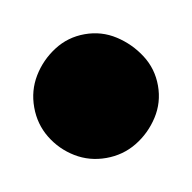

<svg xmlns="http://www.w3.org/2000/svg" viewBox="-45 -676 191 191"><g transform="rotate(-10 50.5 -580.5)"><path d="M-12 -580Q-12 -563 -3.5 -549Q5 -535 19 -526.5Q33 -518 50 -518Q67 -518 81 -526.5Q95 -535 104 -549Q113 -563 113 -580Q113 -597 104 -611Q95 -625 81 -634Q67 -643 50 -643Q33 -643 19 -634Q5 -625 -3.5 -611Q-12 -597 -12 -580Z"/></g></svg>

Font: Linefont Medium
Style: Regular
Weight: 500
Monospace: yes
Version: Version 3.002;gftools[0.9.33]